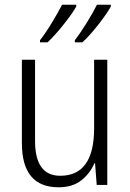

<svg xmlns="http://www.w3.org/2000/svg" viewBox="-20 -786 554 816"><path d="M436 -532H380V-241Q380 -39 236 -39Q129 -39 129 -187V-532H73V-178Q73 10 229 10Q288 10 325.5 -19.5Q363 -49 381 -92H384L391 0H436ZM304 -766H244Q229 -737 202 -692Q175 -647 150 -615V-606H182Q214 -636 250.5 -682Q287 -728 304 -758ZM451 -766H392Q378 -737 350 -691.5Q322 -646 298 -615V-606H330Q361 -634 398 -681.5Q435 -729 451 -758Z"/></svg>

Font: Noto Sans UI SemiCondensed Light
Style: Regular
Weight: 300
Width: 4
Designer: Monotype Design Team
Foundry: Monotype Imaging Inc.
Version: Version 1.901